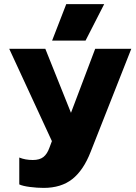

<svg xmlns="http://www.w3.org/2000/svg" viewBox="-20 -718 665 936"><path d="M303 -698H488L397 -520H234ZM74 181V50Q103 62 140 62Q173 62 191.5 47.5Q210 33 221 2L233 -30L25 -480H201L326 -168L444 -480H620L422 22Q387 112 332.5 155Q278 198 193 198Q161 198 126 193.5Q91 189 74 181Z"/></svg>

Font: Prompt
Style: Bold
Weight: 700
Designer: Katatrad Team
Foundry: CadsonDemak
Version: Version 1.000